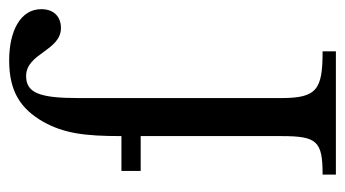

<svg xmlns="http://www.w3.org/2000/svg" viewBox="-187 -566 753 419"><g transform="rotate(-90 189.5 -356.5)"><path d="M287 0V-29C204 -29 185 -41 185 -119V-562C185 -646 196 -676 233 -676C283 -676 288 -600 338 -600C361 -600 379 -614 379 -643C379 -688 332 -713 267 -713C197 -713 161 -686 134 -640C108 -594 102 -549 102 -468H26V-426H102V-119C102 -41 91 -29 18 -29V0Z"/></g></svg>

Font: STIX Two Text
Style: Regular
Weight: 400
Designer: Ross Mills, John Hudson & Paul Hanslow, Tiro Typeworks Ltd; with prior portions MicroPress Inc., and Coen Hoffman.
Foundry: Tiro Typeworks Ltd
Version: Version 2.13 b171